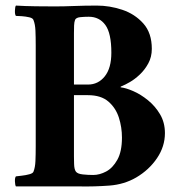

<svg xmlns="http://www.w3.org/2000/svg" viewBox="-20 -665 644 688"><path d="M327 -645Q373 -645 418 -630Q463 -615 493.5 -581Q524 -547 524 -490Q524 -461 511.5 -438Q499 -415 481 -398Q463 -381 445.5 -371Q428 -361 418 -357Q412 -355 412 -353.5Q412 -352 413 -352Q431 -350 457.5 -338.5Q484 -327 510 -306Q536 -285 553.5 -255.5Q571 -226 571 -188Q571 -140 542.5 -98Q514 -56 468 -29Q425 -4 372 0Q319 4 265 3Q257 3 243 3Q229 3 212 3Q182 3 146.5 3Q111 3 81 3Q51 3 37 3Q34 -2 33.5 -15Q33 -28 37 -33Q44 -34 58 -35.5Q72 -37 85 -40.5Q98 -44 100 -50Q106 -65 107 -88Q108 -111 108 -142V-501Q108 -533 107 -555.5Q106 -578 100 -593Q98 -600 85 -603Q72 -606 58 -607Q44 -608 37 -608Q33 -613 33.5 -627Q34 -641 37 -645Q70 -643 108 -642.5Q146 -642 177 -642Q208 -642 246 -643.5Q284 -645 327 -645ZM245 -324V-106Q245 -106 245 -104Q245 -97 245.5 -77.5Q246 -58 252 -50Q258 -42 276.5 -40Q295 -38 314 -38Q337 -38 360.5 -50.5Q384 -63 400.5 -92.5Q417 -122 417 -172Q417 -209 406 -243.5Q395 -278 368.5 -301Q342 -324 295 -324ZM245 -362H295Q332 -362 355.5 -391.5Q379 -421 379 -476Q379 -546 357.5 -575.5Q336 -605 298 -605Q282 -605 267.5 -603.5Q253 -602 249 -594Q246 -586 245.5 -574Q245 -562 245 -546Q245 -543 245 -540Q245 -537 245 -534Z"/></svg>

Font: Amiri
Style: Bold
Weight: 700
Designer: Khaled Hosny
Version: Version 0.113